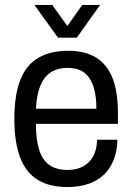

<svg xmlns="http://www.w3.org/2000/svg" viewBox="-20 -743 534 775"><path d="M252 12Q180 12 132.5 -17Q85 -46 61.5 -107Q38 -168 38 -263Q38 -360 62 -420.5Q86 -481 134.5 -509.5Q183 -538 256 -538Q322 -538 366.5 -511.5Q411 -485 433.5 -429.5Q456 -374 456 -287V-243H125Q125 -178 138.5 -137Q152 -96 180 -76.5Q208 -57 253 -57Q281 -57 302.5 -65.5Q324 -74 339.5 -89.5Q355 -105 363 -127.5Q371 -150 372 -179H454Q453 -135 439.5 -99.5Q426 -64 400.5 -39Q375 -14 337.5 -1Q300 12 252 12ZM125 -304H369Q369 -349 361 -380Q353 -411 338.5 -431Q324 -451 302.5 -460Q281 -469 253 -469Q211 -469 183.5 -450Q156 -431 142 -395Q128 -359 125 -304ZM119 -723H191L272 -610H232L312 -723H384L290 -591H214Z"/></svg>

Font: Archivo SemiCondensed
Style: Regular
Weight: 400
Width: 4
Designer: Hector Gatti
Foundry: Omnibus-Type
Version: Version 2.001